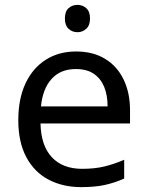

<svg xmlns="http://www.w3.org/2000/svg" viewBox="-20 -757 604 787"><path d="M298 -737Q318 -737 333.5 -723.5Q349 -710 349 -681Q349 -653 333.5 -639Q318 -625 298 -625Q276 -625 261 -639Q246 -653 246 -681Q246 -710 261 -723.5Q276 -737 298 -737ZM292 -546Q361 -546 410.5 -516Q460 -486 486.5 -431.5Q513 -377 513 -304V-251H146Q148 -160 192.5 -112.5Q237 -65 317 -65Q368 -65 407.5 -74.5Q447 -84 489 -102V-25Q448 -7 408 1.5Q368 10 313 10Q237 10 178.5 -21Q120 -52 87.5 -113.5Q55 -175 55 -264Q55 -352 84.5 -415Q114 -478 167.5 -512Q221 -546 292 -546ZM291 -474Q228 -474 191.5 -433.5Q155 -393 148 -321H421Q421 -367 407 -401Q393 -435 364.5 -454.5Q336 -474 291 -474Z"/></svg>

Font: utamil15
Style: Book
Weight: 400
Designer: Jelle Bosma - Monotype Design Team
Foundry: Monotype Imaging Inc.
Version: Version 2.003